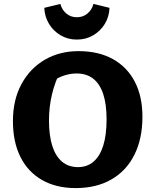

<svg xmlns="http://www.w3.org/2000/svg" viewBox="-20 -947 780 980"><path d="M366 13Q267 13 195 -28Q123 -69 84.5 -145.5Q46 -222 46 -329Q46 -437 89.5 -517.5Q133 -598 208.5 -642Q284 -686 381 -686Q483 -686 556 -645.5Q629 -605 668 -530Q707 -455 707 -351Q707 -239 666 -157Q625 -75 548.5 -31Q472 13 366 13ZM378 -94Q425 -94 457.5 -122Q490 -150 507 -204Q524 -258 524 -338Q524 -416 506.5 -468Q489 -520 455 -546Q421 -572 371 -572Q334 -572 297 -558Q260 -544 226 -512L292 -591Q230 -471 230 -332Q230 -255 247 -202Q264 -149 297 -121.5Q330 -94 378 -94ZM372 -745Q326 -745 289 -767Q252 -789 230 -825.5Q208 -862 206 -907L288 -927Q296 -897 318.5 -878Q341 -859 372 -859Q404 -859 426.5 -878Q449 -897 457 -927L539 -907Q537 -861 515 -825Q493 -789 456 -767Q419 -745 372 -745Z"/></svg>

Font: Piazzolla Thin Black
Style: Regular
Weight: 900
Version: Version 2.005